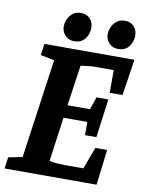

<svg xmlns="http://www.w3.org/2000/svg" viewBox="-95 -896 728 960"><g transform="rotate(10 268.5 -416.0)"><path d="M-4 0 4 -58 75 -72 146 -576 76 -590 84 -648H541L513 -464H448V-579H339L281 -572L251 -366H365L387 -430H447L421 -234H363V-301H242L211 -76Q230 -72 251 -70.5Q272 -69 290 -69H384L425 -180H485L463 0ZM450 -687Q422 -687 404.5 -706Q387 -725 387 -751Q387 -770 395.5 -788.5Q404 -807 420.5 -819.5Q437 -832 461 -832Q489 -832 506.5 -814Q524 -796 524 -766Q524 -736 505.5 -711.5Q487 -687 450 -687ZM227 -687Q199 -687 181.5 -706Q164 -725 164 -751Q164 -770 172.5 -788.5Q181 -807 197 -819.5Q213 -832 238 -832Q266 -832 283.5 -814Q301 -796 301 -766Q301 -736 282.5 -711.5Q264 -687 227 -687Z"/></g></svg>

Font: Faustina
Style: Bold Italic
Weight: 700
Italic angle: -8°
Designer: Alfonso Garcia
Foundry: http://www.omnibus-type.com
Version: Version 1.200